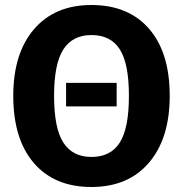

<svg xmlns="http://www.w3.org/2000/svg" viewBox="-20 -730 731 767"><path d="M345 -710Q493 -710 575.5 -615Q658 -520 658 -347Q658 -177 575 -80Q492 17 345 17Q198 17 115.5 -78.5Q33 -174 33 -347Q33 -517 116 -613.5Q199 -710 345 -710ZM345 -590Q270 -590 233 -532.5Q196 -475 196 -347Q196 -218 233 -160.5Q270 -103 345 -103Q422 -103 458.5 -160.5Q495 -218 495 -347Q495 -476 458.5 -533Q422 -590 345 -590ZM446 -399V-305H244V-399Z"/></svg>

Font: Fira Sans
Style: Bold
Weight: 700
Designer: bBox Type GmbH & Carrois Corporate GbR & Edenspiekermann AG
Foundry: bBox Type GmbH & Carrois Corporate GbR & Edenspiekermann AG
Version: Version 4.301;PS 004.301;hotconv 1.0.88;makeotf.lib2.5.64775